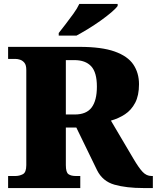

<svg xmlns="http://www.w3.org/2000/svg" viewBox="-20 -951 793 971"><path d="M21 0V-61H59Q78 -61 95.5 -70Q113 -79 113 -116V-597Q113 -622 103.5 -633.5Q94 -645 81.5 -649Q69 -653 59 -653H21V-714H382Q494 -714 560 -690.5Q626 -667 654.5 -624.5Q683 -582 683 -525Q683 -468 663.5 -431Q644 -394 612 -373Q580 -352 541 -341L655 -148Q682 -102 701.5 -81.5Q721 -61 746 -61H753V0H706Q619 0 559 -17Q499 -34 471 -90L366 -306H313V-116Q313 -79 326.5 -70Q340 -61 362 -61H386V0ZM358 -372Q417 -372 443.5 -407.5Q470 -443 470 -513Q470 -585 441 -616Q412 -647 356 -647H313V-372ZM277 -784Q292 -803 312 -829Q332 -855 351.5 -882Q371 -909 381 -931H575V-921Q566 -908 542.5 -888Q519 -868 488 -846Q457 -824 425 -804.5Q393 -785 367 -771H277Z"/></svg>

Font: Noto Serif Tamil Black
Style: Regular
Weight: 900
Designer: Indian Type Foundry, Tom Grace, and the Monotype Design Team
Foundry: Monotype Imaging Inc.
Version: Version 2.004; ttfautohint (v1.8.4.7-5d5b)